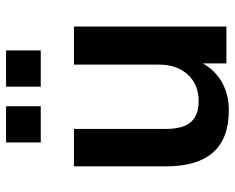

<svg xmlns="http://www.w3.org/2000/svg" viewBox="-91 -679 778 636"><g transform="rotate(-90 298.0 -361.0)"><path d="M528 -505V0H406V-78Q382 -36 342 -14Q302 8 250 8Q65 8 65 -200V-505H189V-199Q189 -144 211.5 -118Q234 -92 281 -92Q336 -92 369 -128Q402 -164 402 -224V-505ZM144 -730H264V-615H144ZM329 -730H449V-615H329Z"/></g></svg>

Font: Muli-Bold
Style: Bold
Weight: 700
Version: Version 2.000